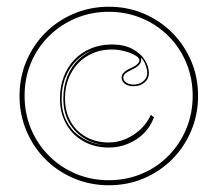

<svg xmlns="http://www.w3.org/2000/svg" viewBox="-20 -535 646 570"><path d="M303 15Q248 15 199.5 -5.5Q151 -26 115 -62Q79 -98 58.5 -146.5Q38 -195 38 -250Q38 -306 58.5 -354Q79 -402 115 -438Q151 -474 199.5 -494.5Q248 -515 303 -515Q359 -515 407 -494.5Q455 -474 491 -438Q527 -402 547.5 -354Q568 -306 568 -250Q568 -195 547.5 -146.5Q527 -98 491 -62Q455 -26 407 -5.5Q359 15 303 15ZM303 0Q355 0 400.5 -19Q446 -38 480 -72.5Q514 -107 533 -152.5Q552 -198 552 -251Q552 -303 533 -348.5Q514 -394 480 -428Q446 -462 400.5 -481Q355 -500 303 -500Q251 -500 205.5 -481Q160 -462 125.5 -428Q91 -394 72 -348.5Q53 -303 53 -251Q53 -198 72 -152.5Q91 -107 125.5 -72.5Q160 -38 205.5 -19Q251 0 303 0ZM303 -97Q261 -97 228 -115.5Q195 -134 176.5 -167Q158 -200 158 -242Q158 -277 169 -306.5Q180 -336 200.5 -357.5Q221 -379 249.5 -391Q278 -403 312 -403Q348 -403 372.5 -390Q397 -377 409.5 -357.5Q422 -338 422 -318Q422 -301 409 -290Q396 -279 376 -279Q360 -279 350.5 -286.5Q341 -294 341 -305Q341 -321 369 -333Q382 -339 388 -345Q394 -351 394 -356Q394 -363 382.5 -370Q371 -377 352 -382.5Q333 -388 312 -388Q272 -388 240.5 -369.5Q209 -351 191 -318Q173 -285 173 -242Q173 -204 189.5 -174.5Q206 -145 235.5 -128.5Q265 -112 303 -112Q329 -112 353.5 -122.5Q378 -133 397.5 -151.5Q417 -170 428 -194L437 -187Q430 -167 417 -150.5Q404 -134 386 -122Q368 -110 347 -103.5Q326 -97 303 -97ZM303 -104Q268 -104 237 -120.5Q206 -137 187 -168Q168 -199 168 -242Q168 -279 180 -308.5Q192 -338 214 -359Q236 -380 265 -389Q234 -380 211 -359Q188 -338 175.5 -308.5Q163 -279 163 -242Q163 -204 177 -176.5Q191 -149 214.5 -132Q238 -115 266 -108Q275 -106 284 -105Q293 -104 303 -104ZM398 -364Q399 -362 399 -357Q399 -349 392.5 -342Q386 -335 371 -328Q358 -322 352 -316.5Q346 -311 346 -305Q346 -296 354.5 -290Q363 -284 376 -284Q388 -284 397 -288.5Q406 -293 411.5 -300.5Q417 -308 417 -318Q417 -329 412 -342.5Q407 -356 398 -364Z"/></svg>

Font: Kalnia Glaze Thin Thin
Style: Regular
Weight: 250
Version: Version 1.110